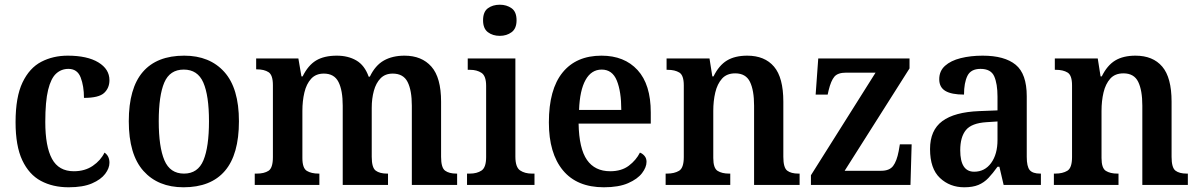

<svg xmlns="http://www.w3.org/2000/svg" viewBox="-20 -784 5080 814"><path d="M271 10Q204 10 153.5 -17Q103 -44 74.5 -104.5Q46 -165 46 -266Q46 -373 75.5 -434.5Q105 -496 155 -522Q205 -548 267 -548Q350 -548 397 -519.5Q444 -491 444 -444Q444 -411 421.5 -390Q399 -369 336 -369Q336 -419 322 -455.5Q308 -492 270 -492Q240 -492 218 -472Q196 -452 184 -403Q172 -354 172 -267Q172 -163 200.5 -110.5Q229 -58 293 -58Q340 -58 373.5 -81Q407 -104 423 -137Q444 -123 444 -94Q444 -71 426 -47Q408 -23 370 -6.5Q332 10 271 10Z M758 10Q650 10 588 -59.5Q526 -129 526 -270Q526 -410 585.5 -479Q645 -548 761 -548Q869 -548 931 -479Q993 -410 993 -270Q993 -129 933.5 -59.5Q874 10 758 10ZM760 -48Q819 -48 842.5 -104.5Q866 -161 866 -270Q866 -379 842 -434Q818 -489 759 -489Q700 -489 676.5 -434Q653 -379 653 -270Q653 -161 677 -104.5Q701 -48 760 -48Z M1060 0V-48H1069Q1100 -48 1118.5 -60Q1137 -72 1137 -118V-423Q1137 -466 1118.5 -478Q1100 -490 1069 -490H1066V-536H1245L1258 -460H1263Q1286 -507 1320 -527.5Q1354 -548 1408 -548Q1456 -548 1491 -527.5Q1526 -507 1543 -459H1548Q1571 -507 1607.5 -527.5Q1644 -548 1695 -548Q1768 -548 1809 -501.5Q1850 -455 1850 -353V-119Q1850 -73 1867 -60.5Q1884 -48 1915 -48H1918V0H1726V-336Q1726 -401 1708 -436.5Q1690 -472 1645 -472Q1613 -472 1593.5 -452Q1574 -432 1565 -399Q1556 -366 1556 -327V-119Q1556 -73 1573 -60.5Q1590 -48 1621 -48H1625V0H1433V-336Q1433 -401 1415 -436.5Q1397 -472 1353 -472Q1319 -472 1299 -450Q1279 -428 1270.5 -392Q1262 -356 1262 -314V-114Q1262 -71 1281 -59.5Q1300 -48 1331 -48H1334V0Z M2099 -632Q2069 -632 2048.5 -647.5Q2028 -663 2028 -698Q2028 -734 2048.5 -749Q2069 -764 2099 -764Q2128 -764 2149 -749Q2170 -734 2170 -698Q2170 -663 2149 -647.5Q2128 -632 2099 -632ZM1960 0V-48H1972Q2002 -48 2021.5 -61Q2041 -74 2041 -118V-420Q2041 -462 2021.5 -475Q2002 -488 1973 -488H1963V-536H2165V-120Q2165 -75 2185 -61.5Q2205 -48 2235 -48H2246V0Z M2540 10Q2426 10 2366.5 -62Q2307 -134 2307 -265Q2307 -405 2365 -476.5Q2423 -548 2530 -548Q2627 -548 2683 -487Q2739 -426 2739 -307V-260H2433Q2435 -154 2468.5 -106Q2502 -58 2567 -58Q2615 -58 2646 -81.5Q2677 -105 2693 -137Q2704 -133 2712.5 -123Q2721 -113 2721 -98Q2721 -75 2702 -50Q2683 -25 2643 -7.5Q2603 10 2540 10ZM2614 -318Q2614 -396 2595 -442.5Q2576 -489 2531 -489Q2487 -489 2462.5 -445Q2438 -401 2435 -318Z M2802 0V-48H2808Q2839 -48 2859 -60Q2879 -72 2879 -118V-422Q2879 -465 2860 -476.5Q2841 -488 2811 -488H2806V-536H2988L3000 -460H3005Q3028 -507 3062 -527.5Q3096 -548 3148 -548Q3222 -548 3261.5 -501.5Q3301 -455 3301 -353V-119Q3301 -73 3317.5 -60.5Q3334 -48 3365 -48H3370V0H3177V-336Q3177 -401 3159.5 -437Q3142 -473 3097 -473Q3061 -473 3041 -450.5Q3021 -428 3012.5 -392Q3004 -356 3004 -314V-114Q3004 -71 3022.5 -59.5Q3041 -48 3071 -48H3076V0Z M3418 0V-41L3692 -476H3567Q3532 -476 3517.5 -459Q3503 -442 3493 -401L3489 -383H3438L3449 -536H3836V-494L3561 -60H3716Q3751 -60 3766.5 -80.5Q3782 -101 3790 -143L3795 -172H3845L3840 0Z M4068 10Q4007 10 3965 -29.5Q3923 -69 3923 -152Q3923 -232 3975 -270.5Q4027 -309 4132 -313L4209 -316V-374Q4209 -429 4195 -460.5Q4181 -492 4137 -492Q4096 -492 4081.5 -462.5Q4067 -433 4067 -383Q4014 -383 3988 -398.5Q3962 -414 3962 -448Q3962 -483 3986.5 -505Q4011 -527 4053 -537.5Q4095 -548 4146 -548Q4239 -548 4286 -509.5Q4333 -471 4333 -376V-119Q4333 -78 4345.5 -63Q4358 -48 4390 -48H4393V0H4235L4217 -77H4209Q4189 -49 4170.5 -29.5Q4152 -10 4128 0Q4104 10 4068 10ZM4110 -56Q4155 -56 4182 -93Q4209 -130 4209 -191V-269L4162 -266Q4099 -262 4075 -232.5Q4051 -203 4051 -147Q4051 -56 4110 -56Z M4448 0V-48H4454Q4485 -48 4505 -60Q4525 -72 4525 -118V-422Q4525 -465 4506 -476.5Q4487 -488 4457 -488H4452V-536H4634L4646 -460H4651Q4674 -507 4708 -527.5Q4742 -548 4794 -548Q4868 -548 4907.5 -501.5Q4947 -455 4947 -353V-119Q4947 -73 4963.5 -60.5Q4980 -48 5011 -48H5016V0H4823V-336Q4823 -401 4805.5 -437Q4788 -473 4743 -473Q4707 -473 4687 -450.5Q4667 -428 4658.5 -392Q4650 -356 4650 -314V-114Q4650 -71 4668.5 -59.5Q4687 -48 4717 -48H4722V0Z"/></svg>

Font: Noto Serif Georgian SemiCondensed SemiBold
Style: Regular
Weight: 600
Width: 4
Designer: Monotype Design Team, Akaki Razmadze
Foundry: Google LLC
Version: Version 2.003; ttfautohint (v1.8.4.7-5d5b)